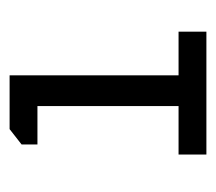

<svg xmlns="http://www.w3.org/2000/svg" viewBox="-45 -685 450 400"><g transform="rotate(-90 180.0 -485.0)"><path d="M58 -280V-338H159V-632H79V-665L111 -690H223V-338H314V-280Z"/></g></svg>

Font: Oxanium
Style: Regular
Weight: 400
Designer: Severin Meyer
Version: Version 1.001